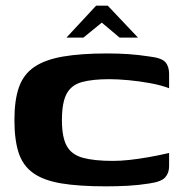

<svg xmlns="http://www.w3.org/2000/svg" viewBox="-20 -654 647 679"><path d="M31 -230Q31 -300 47 -345.5Q63 -391 101 -417Q139 -443 202.5 -454Q266 -465 360 -465Q400 -465 435.5 -462.5Q471 -460 510 -454Q552 -449 565 -434Q578 -419 578 -393V-342Q549 -353 510.5 -360Q472 -367 434 -370.5Q396 -374 367 -374Q308 -374 270.5 -364Q233 -354 216 -323Q199 -292 199 -229Q199 -169 216 -138Q233 -107 273 -96Q313 -85 379 -85Q407 -85 438.5 -88.5Q470 -92 504.5 -98Q539 -104 578 -113V-66Q578 -42 564 -26.5Q550 -11 507 -5Q469 1 431.5 3Q394 5 354 5Q259 5 196.5 -5.5Q134 -16 97.5 -42Q61 -68 46 -113.5Q31 -159 31 -230ZM215 -521 320 -634H361L468 -521H403L340 -574L275 -521Z"/></svg>

Font: r_Genos
Style: Bold
Weight: 700
Designer: Robert E. Leuschke
Foundry: Robert E. Leuschke
Version: Version 2.000;June 29, 2024;FontCreator 14.0.0.2814 32-bit